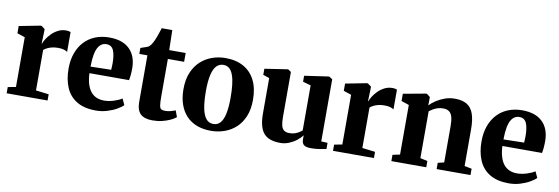

<svg xmlns="http://www.w3.org/2000/svg" viewBox="-53 -1070 4252 1460"><g transform="rotate(10 2073.0 -340.0)"><path d="M25.5 0V-48L87 -59.5V-443.5L27 -463.5V-519.5L189 -551H198L225 -531V-507L222 -418L225 -418.5Q228.5 -432 241.8 -453.5Q255 -475 276.2 -497Q297.5 -519 325.8 -534Q354 -549 387.5 -549Q400.5 -549 409.5 -547Q418.5 -545 423.5 -543V-389.5Q414.5 -397 397 -402.5Q379.5 -408 351.5 -408Q326 -408 305 -403Q284 -398 268.2 -390Q252.5 -382 241.5 -372.5V-60L341.5 -48V0Z M715.5 11.5Q625 11.5 567.5 -23.5Q510 -58.5 483.2 -121.2Q456.5 -184 456.5 -266.5Q456.5 -334 475.8 -387Q495 -440 530 -477.2Q565 -514.5 613.8 -534Q662.5 -553.5 721.5 -553.5Q822.5 -553.5 876.8 -502.2Q931 -451 933 -357.5Q933 -324 930.8 -300Q928.5 -276 925 -260H619Q621 -213.5 631.2 -178.8Q641.5 -144 659.5 -120.8Q677.5 -97.5 703.8 -85.8Q730 -74 764 -74Q800.5 -74 839.5 -86.5Q878.5 -99 900.5 -114L922.5 -66.5Q907.5 -50.5 875.8 -32.2Q844 -14 802.2 -1.2Q760.5 11.5 715.5 11.5ZM618.5 -310.5 777.5 -314Q778 -326 778.5 -338Q779 -350 779.5 -362.5Q779.5 -427 764.2 -463.2Q749 -499.5 708.5 -499.5Q689.5 -499.5 673.5 -490.2Q657.5 -481 645 -459.8Q632.5 -438.5 625.8 -402Q619 -365.5 618.5 -310.5Z M1152.5 10.5Q1089.5 10.5 1059.5 -18.2Q1029.5 -47 1029.5 -110.5V-470H967V-516Q978.5 -520.5 990.8 -524.2Q1003 -528 1013.8 -532Q1024.5 -536 1031.5 -541.5Q1039 -548 1045 -556Q1051 -564 1056 -574.2Q1061 -584.5 1066.5 -595.5Q1072 -607.5 1078 -624Q1084 -640.5 1090 -658.5Q1096 -676.5 1101 -692H1182.5L1186 -538H1313V-470H1187.5V-178.5Q1187.5 -132 1191.2 -110.5Q1195 -89 1205.5 -83.2Q1216 -77.5 1235.5 -77.5Q1256 -77.5 1277.5 -83.2Q1299 -89 1314 -95.5L1332.5 -46Q1316 -32 1288.8 -19.2Q1261.5 -6.5 1227 2Q1192.5 10.5 1152.5 10.5Z M1344 -265Q1344 -338.5 1366.5 -392.8Q1389 -447 1427.8 -482.5Q1466.5 -518 1516 -535.5Q1565.5 -553 1619.5 -553Q1701.5 -553 1759.5 -520.2Q1817.5 -487.5 1848.2 -425.8Q1879 -364 1879 -276.5Q1879 -202 1856.5 -147.8Q1834 -93.5 1795.2 -58.2Q1756.5 -23 1707 -5.8Q1657.5 11.5 1603 11.5Q1542.5 11.5 1494.5 -7Q1446.5 -25.5 1413 -61Q1379.5 -96.5 1361.8 -148Q1344 -199.5 1344 -265ZM1613.5 -43Q1645.5 -43 1666.5 -66.2Q1687.5 -89.5 1698 -138.2Q1708.5 -187 1708.5 -263Q1708.5 -318 1703.5 -361.5Q1698.5 -405 1687.5 -435.8Q1676.5 -466.5 1658 -482.8Q1639.5 -499 1612.5 -499Q1580 -499 1558.2 -475.8Q1536.5 -452.5 1525.5 -403.8Q1514.5 -355 1514.5 -278Q1514.5 -223.5 1519.8 -180Q1525 -136.5 1536.8 -105.8Q1548.5 -75 1567.2 -59Q1586 -43 1613.5 -43Z M2373 9.5Q2339 9.5 2322.2 -3Q2305.5 -15.5 2305.5 -44.5V-77.5Q2289.5 -55.5 2263.2 -35.2Q2237 -15 2205.2 -2.2Q2173.5 10.5 2139 10.5Q2049.5 10.5 2010.5 -35.8Q1971.5 -82 1971.5 -187.5V-460.5L1923 -477V-524L2097 -550.5H2103.5L2126 -535V-186.5Q2126 -146 2132.2 -121.5Q2138.5 -97 2153.8 -86Q2169 -75 2195 -75Q2219 -75 2237.2 -81.2Q2255.5 -87.5 2269 -96.2Q2282.5 -105 2291.5 -112.5V-460.5L2230 -478V-524L2412 -550.5H2420L2445 -535V-55L2494 -52.5V-5Q2476 -1.5 2444.8 4Q2413.5 9.5 2373 9.5Z M2545.5 0V-48L2607 -59.5V-443.5L2547 -463.5V-519.5L2709 -551H2718L2745 -531V-507L2742 -418L2745 -418.5Q2748.5 -432 2761.8 -453.5Q2775 -475 2796.2 -497Q2817.5 -519 2845.8 -534Q2874 -549 2907.5 -549Q2920.5 -549 2929.5 -547Q2938.5 -545 2943.5 -543V-389.5Q2934.5 -397 2917 -402.5Q2899.5 -408 2871.5 -408Q2846 -408 2825 -403Q2804 -398 2788.2 -390Q2772.5 -382 2761.5 -372.5V-60L2861.5 -48V0Z M3052.5 -60.5V-443.5L2993 -463.5V-519.5L3165 -551H3174L3199.5 -531V-493.5L3198.5 -466Q3218.5 -487 3248.2 -506.5Q3278 -526 3314 -538.8Q3350 -551.5 3390.5 -551.5Q3447 -551.5 3482.2 -530.8Q3517.5 -510 3534.2 -464.2Q3551 -418.5 3551 -343V-60L3607 -49V0H3345.5V-48.5L3393.5 -60V-340.5Q3393.5 -384 3386 -411Q3378.5 -438 3361.2 -450.5Q3344 -463 3315 -463Q3292 -463 3272.5 -456.8Q3253 -450.5 3237.2 -441Q3221.5 -431.5 3209.5 -422.5V-60.5L3265.5 -48.5V0H2996V-48.5Z M3904 11.5Q3813.5 11.5 3756 -23.5Q3698.5 -58.5 3671.8 -121.2Q3645 -184 3645 -266.5Q3645 -334 3664.2 -387Q3683.5 -440 3718.5 -477.2Q3753.5 -514.5 3802.2 -534Q3851 -553.5 3910 -553.5Q4011 -553.5 4065.2 -502.2Q4119.5 -451 4121.5 -357.5Q4121.5 -324 4119.2 -300Q4117 -276 4113.5 -260H3807.5Q3809.5 -213.5 3819.8 -178.8Q3830 -144 3848 -120.8Q3866 -97.5 3892.2 -85.8Q3918.5 -74 3952.5 -74Q3989 -74 4028 -86.5Q4067 -99 4089 -114L4111 -66.5Q4096 -50.5 4064.2 -32.2Q4032.5 -14 3990.8 -1.2Q3949 11.5 3904 11.5ZM3807 -310.5 3966 -314Q3966.5 -326 3967 -338Q3967.5 -350 3968 -362.5Q3968 -427 3952.8 -463.2Q3937.5 -499.5 3897 -499.5Q3878 -499.5 3862 -490.2Q3846 -481 3833.5 -459.8Q3821 -438.5 3814.2 -402Q3807.5 -365.5 3807 -310.5Z"/></g></svg>

Font: Merriweather 60pt ExtraBold
Style: Regular
Weight: 800
Version: Version 2.100